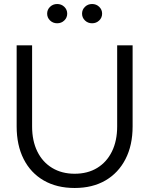

<svg xmlns="http://www.w3.org/2000/svg" viewBox="-20 -926 744 957"><path d="M352 11Q263 11 198 -26.5Q133 -64 98 -133Q63 -202 63 -296V-700H140V-296Q140 -224 166 -171Q192 -118 240 -89Q288 -60 352 -60Q417 -60 464.5 -89Q512 -118 538 -171Q564 -224 564 -296V-700H641V-296Q641 -202 605.5 -133Q570 -64 505.5 -26.5Q441 11 352 11ZM265 -810Q244 -810 229.5 -824Q215 -838 215 -858Q215 -878 229.5 -892Q244 -906 265 -906Q286 -906 300.5 -892Q315 -878 315 -858Q315 -838 300.5 -824Q286 -810 265 -810ZM439 -810Q418 -810 403.5 -824Q389 -838 389 -858Q389 -878 403.5 -892Q418 -906 439 -906Q460 -906 474.5 -892Q489 -878 489 -858Q489 -838 474.5 -824Q460 -810 439 -810Z"/></svg>

Font: Red Hat Display Variable
Style: Regular
Weight: 400
Designer: Pentagram, MCKL
Foundry: Pentagram, MCKL
Version: Version 1.021